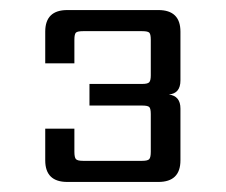

<svg xmlns="http://www.w3.org/2000/svg" viewBox="-20 -642 449 382"><path d="M128 -563V-516H70V-579Q70 -622 114 -622H295Q339 -622 339 -579V-482Q339 -456 316 -454Q339 -451 339 -426V-323Q339 -280 295 -280H114Q70 -280 70 -323V-386H128V-340Q128 -329 131 -325.5Q134 -322 145 -322H263Q274 -322 277 -325.5Q280 -329 280 -340V-415Q280 -426 277 -429Q274 -432 263 -432H158V-475H263Q274 -475 277 -478.5Q280 -482 280 -492V-563Q280 -574 277 -577Q274 -580 263 -580H145Q134 -580 131 -577Q128 -574 128 -563Z"/></svg>

Font: Sarpanch
Style: Regular
Weight: 400
Designer: Manushi Parikh (Devanagari and Latin), Jyotish Sonowal (Devanagari)
Foundry: Indian Type Foundry
Version: Version 2.004;PS 1.0;hotconv 1.0.78;makeotf.lib2.5.61930; tt